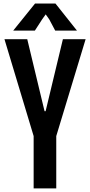

<svg xmlns="http://www.w3.org/2000/svg" viewBox="-20 -1053 503 1073"><path d="M168 -292.5 4.9 -834H132.3L229 -431.6H234.9L331.5 -834H458.5L294.4 -292.5V0H168ZM254.9 -945.3 235.4 -972.7 215.8 -945.3 174.8 -881.8H53.7L175.8 -1033.2H290L410.2 -881.8H288.6Z"/></svg>

Font: Fjalla One
Style: Regular
Weight: 400
Designer: Irina Smirnova, Eben Sorkin
Foundry: Sorkin Type
Version: Version 1.002; ttfautohint (v1.8.4.7-5d5b);gftools[0.9.25]